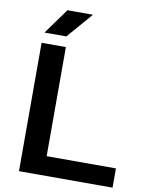

<svg xmlns="http://www.w3.org/2000/svg" viewBox="-101 -1019 834 1090"><g transform="rotate(10 316.5 -474.0)"><path d="M85.5 0V-740H225.5V-111H625V0ZM91.5 -800 198 -947.5H345L217.5 -800Z"/></g></svg>

Font: Encode Sans Expanded SemiBold
Style: Regular
Weight: 600
Width: 7
Designer: Multiple Designers
Foundry: Impallari Type
Version: Version 3.000; ttfautohint (v1.8.3) -l 8 -r 50 -G 200 -x 14 